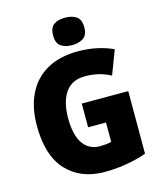

<svg xmlns="http://www.w3.org/2000/svg" viewBox="-135 -1034 957 1141"><g transform="rotate(-15 343.0 -463.5)"><path d="M339 -418H625V-33Q570 -13 503.5 -1.5Q437 10 366 10Q220 10 133.5 -82.5Q47 -175 47 -359Q47 -472 87.5 -554Q128 -636 206 -680Q284 -724 397 -724Q460 -724 515.5 -711.5Q571 -699 612 -679L556 -532Q485 -570 400 -570Q343 -570 307 -542.5Q271 -515 254.5 -466Q238 -417 238 -354Q238 -252 274.5 -198.5Q311 -145 380 -145Q396 -145 416 -147Q436 -149 449 -153V-272H339ZM375 -937Q417 -937 444 -918.5Q471 -900 471 -852Q471 -805 443.5 -786.5Q416 -768 375 -768Q332 -768 305.5 -786.5Q279 -805 279 -852Q279 -900 305 -918.5Q331 -937 375 -937Z"/></g></svg>

Font: Noto Sans Lao Looped SemiCondensed Black
Style: Regular
Weight: 900
Width: 4
Designer: Mark Frömberg, Ben Mitchell
Foundry: The Fontpad Ltd
Version: Version 1.002; ttfautohint (v1.8.4.7-5d5b)